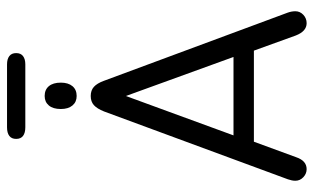

<svg xmlns="http://www.w3.org/2000/svg" viewBox="-193 -690 892 546"><g transform="rotate(-90 253.0 -417.0)"><path d="M382 -141 425 -22Q437 9 460 9Q474 9 484 -0.5Q494 -10 494 -23Q494 -34 490 -45L296 -568Q289 -587 279 -596Q269 -605 253 -605Q237 -605 227 -596Q217 -587 209 -567L16 -44Q14 -38 13 -33Q12 -28 12 -23Q12 -10 22 -0.5Q32 9 45 9Q69 9 79 -21L123 -141ZM364 -199H141L253 -505ZM253 -736Q236 -736 226 -724Q216 -712 216 -690Q216 -669 226 -657Q236 -645 253 -645Q271 -645 281 -657Q291 -669 291 -690Q291 -712 281 -724Q271 -736 253 -736ZM164 -843Q148 -843 139.5 -836.5Q131 -830 131 -817Q131 -804 139.5 -797.5Q148 -791 164 -791H343Q358 -791 366.5 -797.5Q375 -804 375 -817Q375 -830 366.5 -836.5Q358 -843 343 -843Z"/></g></svg>

Font: Beiruti
Style: Regular
Weight: 400
Version: Version 1.00